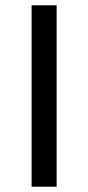

<svg xmlns="http://www.w3.org/2000/svg" viewBox="-20 -709 335 729"><path d="M195 0H100V-689H195Z"/></svg>

Font: FiraGOUPP
Style: Medium
Weight: 400
Designer: bBox Type
Foundry: bBox Type GmbH
Version: Version 1.001